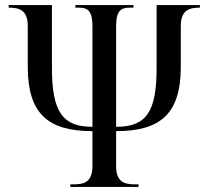

<svg xmlns="http://www.w3.org/2000/svg" viewBox="-20 -734 819 754"><path d="M256 0H524V-10H512C468 -10 436 -19 436 -82V-219C610 -219 690 -287 690 -472V-632C690 -695 724 -704 765 -704V-714H595V-467C595 -295 555 -236 436 -236V-631C436 -694 456 -704 491 -704H504V-714H276V-704H288C323 -704 343 -694 343 -631V-236C227 -236 184 -293 184 -467V-714H14V-704C55 -704 89 -695 89 -632V-472C89 -289 167 -219 343 -219V-82C343 -19 311 -10 268 -10H256Z"/></svg>

Font: Noto Serif Display SemiCondensed
Style: Regular
Weight: 400
Width: 4
Designer: Monotype Design Team
Foundry: Monotype Imaging Inc.
Version: Version 2.009